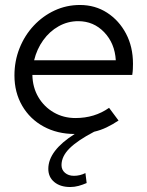

<svg xmlns="http://www.w3.org/2000/svg" viewBox="-20 -529 592 771"><path d="M262 222Q222 222 198 202Q174 182 174 149Q174 76 280 9Q210 9 155 -21Q100 -51 69 -104.5Q38 -158 38 -226Q38 -284 58.5 -335.5Q79 -387 115.5 -426Q152 -465 199.5 -487Q247 -509 301 -509Q362 -509 410 -478Q458 -447 486 -394Q514 -341 514 -273Q514 -263 513.5 -251.5Q513 -240 511 -228H110Q111 -178 134 -139Q157 -100 196 -77.5Q235 -55 283 -55Q360 -55 418 -96L456 -45Q432 -29 408 -17.5Q384 -6 358 0Q291 35 259 67Q227 99 227 134Q227 153 241 165Q255 177 277 177Q301 177 323 166L328 206Q312 213 295.5 217.5Q279 222 262 222ZM117 -287H445Q441 -355 398.5 -399.5Q356 -444 294 -444Q252 -444 215.5 -423.5Q179 -403 153.5 -367.5Q128 -332 117 -287Z"/></svg>

Font: Red Hat Display VF
Style: Italic
Weight: 300
Italic angle: -12°
Designer: Pentagram, MCKL
Foundry: Pentagram, MCKL
Version: Version 1.010